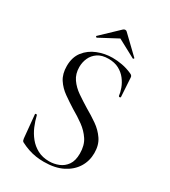

<svg xmlns="http://www.w3.org/2000/svg" viewBox="-196 -891 883 999"><g transform="rotate(30 245.5 -391.5)"><path d="M145 -508Q145 -467 165.5 -437.5Q186 -408 218 -386Q250 -364 286 -342Q323 -321 357.5 -297Q392 -273 414.5 -240Q437 -207 437 -159Q437 -111 413 -72.5Q389 -34 343.5 -11Q298 12 231 12Q207 12 183.5 8.5Q160 5 136.5 -3Q113 -11 90 -23Q85 -26 83.5 -30.5Q82 -35 81 -42L68 -178Q67 -183 72.5 -183.5Q78 -184 79 -180Q86 -150 99 -119Q112 -88 133 -62Q154 -36 184 -20Q214 -4 254 -4Q283 -4 310.5 -15Q338 -26 355.5 -51Q373 -76 373 -119Q373 -168 351.5 -200.5Q330 -233 297 -257Q264 -281 227 -302Q192 -324 159.5 -347Q127 -370 106.5 -401.5Q86 -433 86 -480Q86 -533 113 -567.5Q140 -602 183 -619Q226 -636 272 -636Q300 -636 330 -630.5Q360 -625 389 -612Q397 -609 400.5 -604.5Q404 -600 404 -595L411 -481Q411 -477 406 -476.5Q401 -476 399 -480Q397 -500 388 -524.5Q379 -549 362 -571Q345 -593 319 -607Q293 -621 256 -621Q217 -621 192.5 -604.5Q168 -588 156.5 -562.5Q145 -537 145 -508ZM141 -692 244 -790Q249 -795 256 -795Q263 -795 267 -790L369 -692Q372 -691 369 -687.5Q366 -684 364 -685L256 -743L147 -685Q146 -684 142.5 -687.5Q139 -691 141 -692Z"/></g></svg>

Font: Cormorant Garamond Light
Style: Regular
Weight: 400
Version: Version 4.001